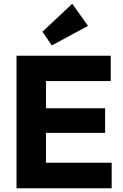

<svg xmlns="http://www.w3.org/2000/svg" viewBox="-20 -1003 655 1023"><path d="M68 0V-706H225V0ZM188 0V-136H575V0ZM188 -295V-426H540V-295ZM188 -571V-706H570V-571ZM256 -761 206 -834 365 -983 449 -865Z"/></svg>

Font: Outfit-Bold
Style: Bold
Weight: 700
Designer: Rodrigo Fuenzalida
Foundry: fragTYPE
Version: Version 1.000